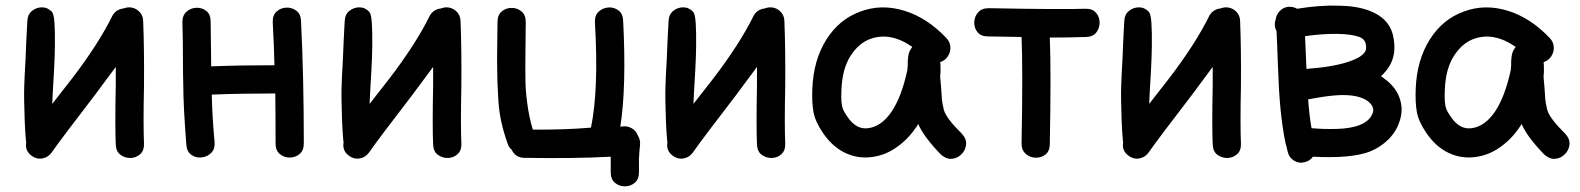

<svg xmlns="http://www.w3.org/2000/svg" viewBox="-20 -558 5597 680"><path d="M94 -5Q111 7 131 3Q151 -1 163 -18Q198 -68 315 -220L390 -321V-256Q387 -110 390 -46Q391 -21 407 -9.5Q423 2 442.5 1.5Q462 1 476.5 -12Q491 -25 490 -50Q487 -113 490 -255Q491 -387 487 -485Q486 -506 470.5 -519.5Q455 -533 434 -532Q425 -531 417 -528Q392 -525 379 -504Q330 -404 236 -281L165 -190Q165 -199 167 -232.5Q169 -266 171.5 -310.5Q174 -355 174.5 -399Q175 -443 173 -475.5Q171 -508 164 -516Q149 -532 129 -532Q109 -532 93.5 -519.5Q78 -507 77 -485Q77 -480 75.5 -459.5Q74 -439 73 -409.5Q72 -380 70.5 -349.5Q69 -319 67.5 -294Q66 -269 66 -257Q65 -237 65.5 -202.5Q66 -168 67.5 -129.5Q69 -91 72 -59Q72 -57 73 -55Q67 -23 94 -5Z M640 -45Q642 -20 658.5 -9Q675 2 695 -0.5Q715 -3 728.5 -17Q742 -31 740 -55Q732 -137 730 -223Q830 -227 955 -227Q956 -149 956 -50Q956 -25 971 -12.5Q986 0 1006 0Q1026 0 1041 -12.5Q1056 -25 1056 -50Q1056 -289 1046 -485Q1045 -509 1029 -520.5Q1013 -532 993.5 -531Q974 -530 959.5 -517Q945 -504 946 -479Q951 -383 952 -327Q829 -327 728 -323L726 -482Q726 -507 711 -519Q696 -531 676 -530.5Q656 -530 641 -517Q626 -504 626 -480Q627 -451 627.5 -413Q628 -375 628 -336Q628 -297 629 -264Q629 -222 632 -164Q635 -109 640 -45Z M1218 -5Q1235 7 1255 3Q1275 -1 1287 -18Q1322 -68 1439 -220L1514 -321V-256Q1511 -110 1514 -46Q1515 -21 1531 -9.5Q1547 2 1566.5 1.5Q1586 1 1600.5 -12Q1615 -25 1614 -50Q1611 -113 1614 -255Q1615 -387 1611 -485Q1610 -506 1594.5 -519.5Q1579 -533 1558 -532Q1549 -531 1541 -528Q1516 -525 1503 -504Q1454 -404 1360 -281L1289 -190Q1289 -199 1291 -232.5Q1293 -266 1295.5 -310.5Q1298 -355 1298.5 -399Q1299 -443 1297 -475.5Q1295 -508 1288 -516Q1273 -532 1253 -532Q1233 -532 1217.5 -519.5Q1202 -507 1201 -485Q1201 -480 1199.5 -459.5Q1198 -439 1197 -409.5Q1196 -380 1194.5 -349.5Q1193 -319 1191.5 -294Q1190 -269 1190 -257Q1189 -237 1189.5 -202.5Q1190 -168 1191.5 -129.5Q1193 -91 1196 -59Q1196 -57 1197 -55Q1191 -23 1218 -5Z M2143 52Q2143 77 2158 89.5Q2173 102 2193 102Q2213 102 2228 89.5Q2243 77 2243 52V3Q2243 -1 2244.5 -20Q2246 -39 2247 -47Q2248 -64 2239 -78Q2233 -95 2217 -104Q2201 -113 2183 -110L2177 -109Q2199 -250 2187 -485Q2186 -510 2170 -521.5Q2154 -533 2134.5 -531.5Q2115 -530 2100.5 -517Q2086 -504 2087 -479Q2101 -241 2073 -106Q1981 -98 1867 -99Q1854 -142 1847.5 -191Q1841 -240 1841 -272Q1840 -321 1841 -379Q1842 -437 1842 -480Q1842 -505 1827 -517.5Q1812 -530 1792 -530Q1772 -530 1757 -517.5Q1742 -505 1742 -480Q1742 -445 1741 -396Q1740 -347 1741 -306Q1741 -271 1744 -221Q1746 -171 1754.5 -131Q1763 -91 1778 -49Q1782 -36 1792 -28Q1805 0 1836 1Q2012 4 2143 -3V52Z M2365 -5Q2382 7 2402 3Q2422 -1 2434 -18Q2469 -68 2586 -220L2661 -321V-256Q2658 -110 2661 -46Q2662 -21 2678 -9.5Q2694 2 2713.5 1.5Q2733 1 2747.5 -12Q2762 -25 2761 -50Q2758 -113 2761 -255Q2762 -387 2758 -485Q2757 -506 2741.5 -519.5Q2726 -533 2705 -532Q2696 -531 2688 -528Q2663 -525 2650 -504Q2601 -404 2507 -281L2436 -190Q2436 -199 2438 -232.5Q2440 -266 2442.5 -310.5Q2445 -355 2445.5 -399Q2446 -443 2444 -475.5Q2442 -508 2435 -516Q2420 -532 2400 -532Q2380 -532 2364.5 -519.5Q2349 -507 2348 -485Q2348 -480 2346.5 -459.5Q2345 -439 2344 -409.5Q2343 -380 2341.5 -349.5Q2340 -319 2338.5 -294Q2337 -269 2337 -257Q2336 -237 2336.5 -202.5Q2337 -168 2338.5 -129.5Q2340 -91 2343 -59Q2343 -57 2344 -55Q2338 -23 2365 -5Z M3069 -2Q3115 -8 3155 -36Q3195 -64 3223 -105Q3228 -111 3232 -119Q3251 -74 3312 -11Q3331 6 3350.5 4.5Q3370 3 3384.5 -11Q3399 -25 3401.5 -45Q3404 -65 3387 -84Q3332 -138 3323 -168Q3321 -175 3318 -191.5Q3315 -208 3315 -220Q3314 -229 3313 -249Q3311 -268 3310 -283V-292Q3310 -293 3311 -301Q3311 -308 3311 -316Q3311 -329 3310 -338Q3322 -342 3330 -350Q3345 -365 3346 -386Q3347 -407 3332 -423Q3264 -495 3183 -520Q3101 -545 3027 -517Q2952 -490 2906.5 -417.5Q2861 -345 2857 -244Q2855 -195 2861 -161.5Q2867 -128 2894 -88Q2928 -38 2973.5 -16.5Q3019 5 3069 -2ZM3055 -104Q3012 -98 2981 -145Q2970 -160 2965.5 -172Q2961 -184 2960 -199.5Q2959 -215 2960 -240Q2963 -314 2992 -359.5Q3021 -405 3062 -420Q3133 -446 3211 -392Q3210 -391 3209 -389Q3202 -380 3199 -370Q3196 -360 3195 -341Q3195 -334 3195 -327Q3194 -320 3194 -316V-312Q3174 -217 3138 -163Q3102 -110 3055 -104Z M3698 -48Q3703 -306 3698 -425Q3769 -425 3827 -427Q3852 -428 3863.5 -444Q3875 -460 3874.5 -479.5Q3874 -499 3861 -513.5Q3848 -528 3823 -527Q3747 -524 3481 -529Q3457 -529 3444 -514Q3431 -499 3430.5 -479Q3430 -459 3442 -444Q3454 -429 3479 -429Q3501 -429 3542 -428Q3582 -427 3598 -427Q3603 -310 3598 -50Q3598 -26 3613 -13Q3628 0 3648 0.5Q3668 1 3683 -11Q3698 -23 3698 -48Z M3979 -5Q3996 7 4016 3Q4036 -1 4048 -18Q4083 -68 4200 -220L4275 -321V-256Q4272 -110 4275 -46Q4276 -21 4292 -9.5Q4308 2 4327.5 1.5Q4347 1 4361.5 -12Q4376 -25 4375 -50Q4372 -113 4375 -255Q4376 -387 4372 -485Q4371 -506 4355.5 -519.5Q4340 -533 4319 -532Q4310 -531 4302 -528Q4277 -525 4264 -504Q4215 -404 4121 -281L4050 -190Q4050 -199 4052 -232.5Q4054 -266 4056.5 -310.5Q4059 -355 4059.5 -399Q4060 -443 4058 -475.5Q4056 -508 4049 -516Q4034 -532 4014 -532Q3994 -532 3978.5 -519.5Q3963 -507 3962 -485Q3962 -480 3960.5 -459.5Q3959 -439 3958 -409.5Q3957 -380 3955.5 -349.5Q3954 -319 3952.5 -294Q3951 -269 3951 -257Q3950 -237 3950.5 -202.5Q3951 -168 3952.5 -129.5Q3954 -91 3957 -59Q3957 -57 3958 -55Q3952 -23 3979 -5Z M4602 16Q4619 12 4630 -3Q4765 4 4831 -21Q4869 -36 4897.5 -64.5Q4926 -93 4937 -129Q4951 -170 4937 -210.5Q4923 -251 4882 -280Q4877 -285 4871 -288Q4880 -296 4887 -305Q4933 -358 4912 -439Q4896 -495 4830 -520Q4786 -537 4721 -538Q4654 -540 4574 -527Q4560 -535 4543 -534Q4525 -532 4512.5 -519Q4500 -506 4498 -489Q4493 -475 4496 -461Q4498 -454 4501 -448Q4503 -415 4506 -326Q4509 -237 4515 -173Q4521 -110 4533 -50Q4534 -45 4536 -40Q4538 -30 4541 -19Q4546 1 4564 11.5Q4582 22 4602 16ZM4625 -104Q4617 -149 4613 -206Q4680 -219 4721 -221Q4791 -224 4824 -200Q4849 -181 4842 -159Q4833 -130 4795 -115Q4764 -103 4716.5 -101.5Q4669 -100 4625 -104ZM4607 -314Q4604 -386 4602 -430Q4667 -439 4718 -438Q4767 -437 4795 -427Q4814 -419 4817 -402Q4822 -382 4811 -370Q4797 -353 4758 -340Q4703 -321 4607 -314Z M5206 -2Q5252 -8 5292 -36Q5332 -64 5360 -105Q5365 -111 5369 -119Q5388 -74 5449 -11Q5468 6 5487.5 4.5Q5507 3 5521.5 -11Q5536 -25 5538.5 -45Q5541 -65 5524 -84Q5469 -138 5460 -168Q5458 -175 5455 -191.5Q5452 -208 5452 -220Q5451 -229 5450 -249Q5448 -268 5447 -283V-292Q5447 -293 5448 -301Q5448 -308 5448 -316Q5448 -329 5447 -338Q5459 -342 5467 -350Q5482 -365 5483 -386Q5484 -407 5469 -423Q5401 -495 5320 -520Q5238 -545 5164 -517Q5089 -490 5043.5 -417.5Q4998 -345 4994 -244Q4992 -195 4998 -161.5Q5004 -128 5031 -88Q5065 -38 5110.5 -16.5Q5156 5 5206 -2ZM5192 -104Q5149 -98 5118 -145Q5107 -160 5102.5 -172Q5098 -184 5097 -199.5Q5096 -215 5097 -240Q5100 -314 5129 -359.5Q5158 -405 5199 -420Q5270 -446 5348 -392Q5347 -391 5346 -389Q5339 -380 5336 -370Q5333 -360 5332 -341Q5332 -334 5332 -327Q5331 -320 5331 -316V-312Q5311 -217 5275 -163Q5239 -110 5192 -104Z"/></svg>

Font: Balsamiq Sans
Style: Regular
Weight: 400
Designer: Michael Angeles
Foundry: Balsamiq SRL
Version: Version 1.020; ttfautohint (v1.8.4.7-5d5b);gftools[0.9.26]